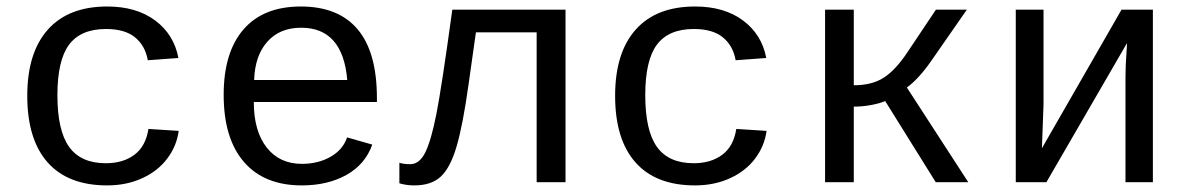

<svg xmlns="http://www.w3.org/2000/svg" viewBox="-20 -558 3641 588"><path d="M63.5 -264.6Q63.5 -396.5 126.5 -467.3Q189.5 -538.1 308.6 -538.1Q397.5 -538.1 455.1 -495.4Q512.7 -452.6 526.4 -380.4L432.6 -373.5Q424.8 -418 393.6 -443.6Q362.3 -469.2 304.7 -469.2Q227.5 -469.2 191.7 -421.4Q155.8 -373.5 155.8 -266.6Q155.8 -158.2 191.7 -108.2Q227.5 -58.1 304.2 -58.1Q356.9 -58.1 391.6 -84Q426.3 -109.9 434.6 -163.1L527.3 -157.2Q521 -110.4 491.9 -72Q462.9 -33.7 415 -12Q367.2 9.8 308.1 9.8Q188.5 9.8 126 -60.5Q63.5 -130.9 63.5 -264.6Z M757.3 -245.6Q757.3 -156.7 796.6 -106.4Q835.9 -56.2 904.3 -56.2Q954.6 -56.2 992.4 -77.9Q1030.3 -99.6 1043 -137.2L1120.1 -115.2Q1098.6 -54.7 1041.3 -22.5Q983.9 9.8 904.3 9.8Q789.1 9.8 727.1 -62Q665 -133.8 665 -267.6Q665 -397.9 725.8 -468Q786.6 -538.1 901.4 -538.1Q1016.1 -538.1 1075.2 -468.3Q1134.3 -398.4 1134.3 -257.3V-245.6ZM902.3 -473.1Q836.9 -473.1 798.8 -430.4Q760.7 -387.7 758.3 -313H1043.5Q1029.8 -473.1 902.3 -473.1Z M1623.5 0V-459H1437.5L1415 -299.8Q1397.5 -174.3 1378.2 -109.1Q1358.9 -43.9 1329.8 -17.1Q1300.8 9.8 1249 9.8Q1224.6 9.8 1203.1 3.4V-59.6Q1215.3 -55.2 1236.3 -55.2Q1264.6 -55.2 1282.5 -91.3Q1300.3 -127.4 1316.4 -208.7Q1332.5 -290 1365.2 -528.3H1711.9V0Z M1863.8 -264.6Q1863.8 -396.5 1926.8 -467.3Q1989.7 -538.1 2108.9 -538.1Q2197.8 -538.1 2255.4 -495.4Q2313 -452.6 2326.7 -380.4L2232.9 -373.5Q2225.1 -418 2193.8 -443.6Q2162.6 -469.2 2105 -469.2Q2027.8 -469.2 1991.9 -421.4Q1956.1 -373.5 1956.1 -266.6Q1956.1 -158.2 1991.9 -108.2Q2027.8 -58.1 2104.5 -58.1Q2157.2 -58.1 2191.9 -84Q2226.6 -109.9 2234.9 -163.1L2327.6 -157.2Q2321.3 -110.4 2292.2 -72Q2263.2 -33.7 2215.3 -12Q2167.5 9.8 2108.4 9.8Q1988.8 9.8 1926.3 -60.5Q1863.8 -130.9 1863.8 -264.6Z M2506.8 -528.3H2594.7V-296.9Q2649.9 -296.9 2686 -319.8Q2722.2 -342.8 2758.3 -397L2846.2 -528.3H2940.9L2830.6 -369.6Q2792.5 -315.4 2757.3 -290L2945.3 0H2845.7L2690.9 -248.5Q2674.3 -241.2 2647.5 -236.3Q2620.6 -231.4 2594.7 -231.4V0H2506.8Z M3175.8 -528.3V-239.3L3170.9 -104L3414.6 -528.3H3510.7V0H3426.8V-322.3Q3426.8 -354 3430.2 -402.8L3431.6 -426.3L3184.6 0H3090.8V-528.3Z"/></svg>

Font: Courier New
Style: Regular
Weight: 400
Designer: Steve Matteson
Foundry: Ascender Corporation
Version: Version 2.00.3